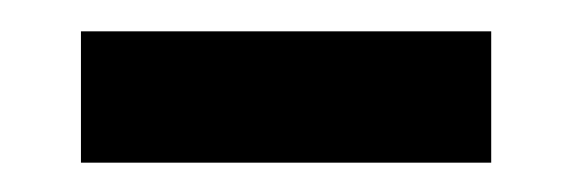

<svg xmlns="http://www.w3.org/2000/svg" viewBox="-20 -330 373 125"><path d="M32.7 -309.6H299.8V-224.1H32.7Z"/></svg>

Font: PT Astra Serif
Style: Bold
Weight: 700
Designer: A.Korolkova, I. Chaeva
Foundry: ParaType Ltd
Version: Version 1.002